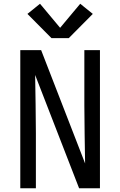

<svg xmlns="http://www.w3.org/2000/svg" viewBox="-20 -1002 640 1022"><path d="M88 0V-735H199L433 -132Q432 -209 430.5 -286.5Q429 -364 429 -441V-735H512V0H401L167 -603Q168 -526 169.5 -448.5Q171 -371 171 -294V0ZM346 -799H254L126 -928L193 -982L300 -854L407 -982L474 -928Z"/></svg>

Font: Iosevka Mono
Style: Regular
Weight: 400
Designer: Belleve Invis
Foundry: Belleve Invis
Version: Version 11.1.1